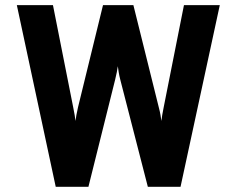

<svg xmlns="http://www.w3.org/2000/svg" viewBox="-20 -720 912 740"><path d="M827.1 -700.2 675.8 0H549.8L443.8 -412.1Q439.5 -428.7 437.5 -441.7Q435.5 -454.6 434.1 -464.8Q432.6 -454.6 430.2 -441.7Q427.7 -428.7 423.8 -413.1L320.8 0H194.8L44.9 -700.2H184.1L262.2 -306.2Q266.1 -288.1 267.8 -276.4Q269.5 -264.6 271 -253.9Q272.5 -264.6 274.4 -276.6Q276.4 -288.6 280.8 -307.1L377 -700.2H494.1L591.8 -307.1Q596.7 -288.6 598.6 -276.6Q600.6 -264.6 602.1 -253.9Q603.5 -264.6 605.2 -276.4Q606.9 -288.1 610.8 -306.2L689 -700.2Z"/></svg>

Font: Overpass
Style: Bold
Weight: 700
Designer: Delve Withrington
Foundry: Delve Fonts
Version: Version 1.001